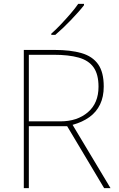

<svg xmlns="http://www.w3.org/2000/svg" viewBox="-20 -972 617 992"><path d="M103 0V-714H262Q345 -714 401.5 -697.5Q458 -681 487 -640Q516 -599 516 -525Q516 -472 497 -432.5Q478 -393 442 -367Q406 -341 355 -327L551 0H518L327 -320H129V0ZM129 -345H292Q379 -345 434 -392Q489 -439 489 -524Q489 -588 463.5 -624Q438 -660 386.5 -674.5Q335 -689 257 -689H129ZM414 -945Q401 -928 383.5 -908.5Q366 -889 346.5 -868.5Q327 -848 306.5 -828.5Q286 -809 266 -792H245V-798Q268 -818 294.5 -846Q321 -874 345.5 -902.5Q370 -931 384 -952H414Z"/></svg>

Font: Noto Sans Symbols Thin
Style: Regular
Weight: 250
Version: Version 2.002